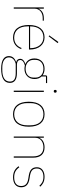

<svg xmlns="http://www.w3.org/2000/svg" viewBox="1094 -1884 1003 3230"><g transform="rotate(90 1595.0 -269.5)"><path d="M126 0V-349C126 -442 202 -487 284 -487H328V-506H287C194 -506 152 -466 129 -419H126V-506H105V0Z M706 -739 687 -751 576 -597 591 -587ZM613 12C710 12 776 -41 806 -124L788 -131C757 -49 698 -7 613 -7C493 -7 424 -93 424 -229V-256H814V-266C814 -421 731 -518 609 -518C479 -518 401 -426 401 -253C401 -78 481 12 613 12ZM609 -499C718 -499 791 -412 791 -279V-275H424V-277C424 -413 491 -499 609 -499Z M1375 65C1375 -7 1327 -53 1212 -53H1077C1007 -53 990 -81 990 -109C990 -146 1021 -171 1081 -187C1101 -183 1117 -180 1137 -180C1240 -180 1310 -247 1310 -349C1310 -398 1295 -439 1267 -468V-542H1378V-561H1275C1256 -561 1248 -553 1248 -534V-485C1219 -506 1182 -518 1137 -518C1030 -518 964 -451 964 -349C964 -273 998 -222 1055 -197V-194C1011 -181 970 -154 970 -108C970 -76 986 -52 1023 -41V-38C961 -18 924 22 924 82C924 160 987 212 1136 212C1288 212 1375 166 1375 65ZM1353 65C1353 154 1274 193 1161 193H1112C1010 193 946 149 946 83C946 19 991 -17 1054 -33H1209C1317 -33 1353 4 1353 65ZM1137 -199C1044 -199 988 -256 988 -330V-368C988 -442 1042 -499 1137 -499C1232 -499 1286 -442 1286 -368V-330C1286 -256 1232 -199 1137 -199Z M1516 -673C1533 -673 1539 -683 1539 -694V-701C1539 -712 1533 -722 1516 -722C1499 -722 1493 -712 1493 -701V-694C1493 -683 1499 -673 1516 -673ZM1506 0H1527V-506H1506Z M1902 12C2034 12 2112 -78 2112 -253C2112 -428 2034 -518 1902 -518C1770 -518 1692 -428 1692 -253C1692 -78 1770 12 1902 12ZM1902 -7C1782 -7 1715 -93 1715 -229V-277C1715 -413 1782 -499 1902 -499C2022 -499 2089 -413 2089 -277V-229C2089 -93 2022 -7 1902 -7Z M2298 0V-362C2298 -454 2374 -499 2457 -499C2556 -499 2612 -444 2612 -321V0H2633V-325C2633 -451 2572 -518 2459 -518C2368 -518 2319 -475 2301 -430H2298V-506H2277V0Z M2964 12C3067 12 3131 -38 3131 -125C3131 -214 3074 -251 2986 -265L2942 -272C2856 -286 2815 -315 2815 -390C2815 -461 2871 -499 2955 -499C3035 -499 3074 -466 3105 -431L3121 -445C3088 -482 3042 -518 2954 -518C2864 -518 2794 -474 2794 -389C2794 -301 2849 -266 2938 -252L2982 -245C3066 -232 3110 -200 3110 -124C3110 -49 3059 -7 2964 -7C2890 -7 2841 -30 2795 -93L2777 -81C2824 -15 2883 12 2964 12Z"/></g></svg>

Font: IBM Plex Thai Thin
Style: Regular
Weight: 100
Designer: Mike Abbink, Paul van der Laan, Pieter van Rosmalen, Ben Mitchell, Mark Frömberg
Foundry: Bold Monday
Version: Version 1.0